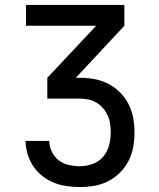

<svg xmlns="http://www.w3.org/2000/svg" viewBox="-20 -550 640 775"><path d="M302 205Q275 205 248 201Q221 197 196.5 187Q172 177 150.5 160Q129 143 114 120.5Q99 98 91.5 72Q84 46 83 19H179Q179 41 189 62Q199 83 217 97Q235 111 257.5 116Q280 121 302 121Q328 121 353.5 112Q379 103 396 83Q413 63 420 37.5Q427 12 427 -15Q427 -33 424.5 -50.5Q422 -68 414.5 -84.5Q407 -101 395 -114.5Q383 -128 368 -136.5Q353 -145 335.5 -148.5Q318 -152 300 -152H171V-236L368 -446H85V-530H482V-446L286 -236H300Q330 -236 359.5 -231Q389 -226 415.5 -212.5Q442 -199 463.5 -178Q485 -157 498.5 -130.5Q512 -104 517.5 -74Q523 -44 523 -14Q523 15 517.5 44.5Q512 74 498.5 100Q485 126 464 147Q443 168 416.5 181.5Q390 195 361 200Q332 205 302 205Z"/></svg>

Font: Iosevka Curly Medium Extended
Style: Regular
Weight: 500
Width: 7
Monospace: yes
Designer: Belleve Invis
Foundry: Belleve Invis
Version: Version 11.1.0; ttfautohint (v1.8.3)